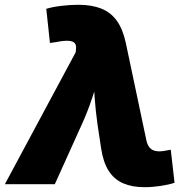

<svg xmlns="http://www.w3.org/2000/svg" viewBox="-60 -758 786 790"><path d="M-40 0 251.5 -543 252.4 -552.7Q255.4 -570.8 248 -579.8Q240.7 -588.9 222.2 -590.1Q203.6 -591.3 171.9 -585L145.5 -581.1L130.4 -721.7Q155.8 -729.5 192.1 -733.9Q228.5 -738.3 262.7 -738.3Q317.4 -738.3 356.7 -722.7Q396 -707 420.7 -672.6Q445.3 -638.2 457.5 -582L542.5 -179.7Q546.9 -160.2 556.6 -149.7Q566.4 -139.2 581.3 -136.5Q596.2 -133.8 616.2 -137.2L642.6 -142.1L658.2 -5.9Q634.3 2 600.3 7.1Q566.4 12.2 534.2 12.2Q483.9 12.2 447 -3.7Q410.2 -19.5 387.7 -54.2Q365.2 -88.9 356.4 -145.5L341.3 -245.6Q333.5 -300.8 329.3 -357.4Q325.2 -414.1 324.2 -481H361.8Q338.4 -414.1 320.1 -357.7Q301.8 -301.3 276.4 -245.6L165.5 0Z"/></svg>

Font: Inter 16pt Black
Style: Italic
Weight: 900
Italic angle: -9.3988°
Version: Version 4.001;git-66647c0bb